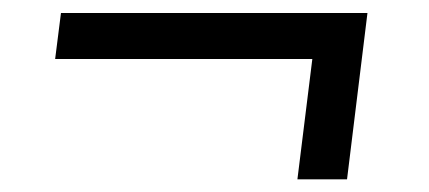

<svg xmlns="http://www.w3.org/2000/svg" viewBox="-20 -374 662 296"><path d="M74 -354H546.5L515 -97.5H438.5L461.5 -283H65Z"/></svg>

Font: Merriweather 28pt
Style: Italic
Weight: 400
Italic angle: -7.8°
Version: Version 2.101